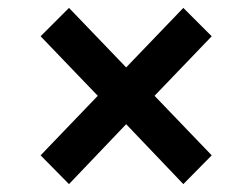

<svg xmlns="http://www.w3.org/2000/svg" viewBox="-20 -544 640 487"><path d="M300 -229 155 -77 83 -150 228 -301 83 -452 155 -524 300 -373 445 -524 517 -452 372 -301 517 -150 445 -77Z"/></svg>

Font: IBM Plex Sans Arabic SemiBold
Style: Regular
Weight: 600
Designer: Mike Abbink, Paul van der Laan, Pieter van Rosmalen, Wael Morcos, Khajak Apelian
Foundry: Bold Monday
Version: Version 1.1